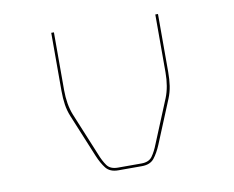

<svg xmlns="http://www.w3.org/2000/svg" viewBox="-65 -712 859 705"><g transform="rotate(-10 365.0 -360.0)"><path d="M167 -630H177V-414Q177 -388 181 -364.5Q185 -341 193 -321L259 -161Q269 -135 281.5 -117.5Q294 -100 322 -100H410Q438 -100 450.5 -117.5Q463 -135 473 -161L539 -321Q547 -341 551 -364.5Q555 -388 555 -414V-630H565V-414Q565 -386 561.5 -362.5Q558 -339 549 -317L483 -157Q471 -128 456 -109Q441 -90 410 -90H322Q291 -90 276 -109Q261 -128 249 -157L183 -317Q174 -339 170.5 -362.5Q167 -386 167 -414Z"/></g></svg>

Font: Bungee Hairline
Style: Regular
Weight: 400
Designer: David Jonathan Ross
Foundry: David Jonathan Ross
Version: Version 1.000;PS 1.0;hotconv 1.0.72;makeotf.lib2.5.5900